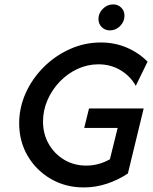

<svg xmlns="http://www.w3.org/2000/svg" viewBox="-20 -828 686 861"><path d="M356.2 12.5Q273.6 12.5 208 -25.7Q142.4 -63.9 104.2 -128.8Q66 -193.8 66 -275Q66 -345.8 95.5 -411.1Q125 -476.4 176.4 -527.4Q227.8 -578.5 293.8 -608Q359.7 -637.5 431.9 -637.5Q494.4 -637.5 548.3 -614.6Q602.1 -591.7 641.7 -551.4L588.9 -443.1Q564.6 -486.8 520.5 -513.2Q476.4 -539.6 421.5 -539.6Q372.2 -539.6 327.4 -518.8Q282.6 -497.9 247.9 -461.8Q213.2 -425.7 193.1 -379.5Q172.9 -333.3 172.9 -283.3Q172.9 -227.1 198.6 -182.3Q224.3 -137.5 268.1 -111.5Q311.8 -85.4 366.7 -85.4Q395.1 -85.4 421.9 -92.7Q448.6 -100 472.9 -113.9L507.6 -254.2H357.6L379.2 -341.7H624.3L553.5 -50Q509.7 -20.8 459.4 -4.2Q409 12.5 356.2 12.5ZM472.9 -691.7Q451.4 -691.7 436.5 -706.2Q421.5 -720.8 421.5 -743.1Q421.5 -768.8 441.3 -788.5Q461.1 -808.3 486.8 -808.3Q509 -808.3 523.6 -793.8Q538.2 -779.2 538.2 -757.6Q538.2 -731.2 518.8 -711.5Q499.3 -691.7 472.9 -691.7Z"/></svg>

Font: Afacad Medium
Style: Italic
Weight: 500
Italic angle: -14°
Designer: Kristian Moeller
Foundry: Dicotype
Version: Version 1.000; ttfautohint (v1.8.4.7-5d5b)